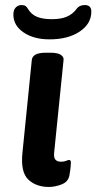

<svg xmlns="http://www.w3.org/2000/svg" viewBox="-20 -734 382 761"><path d="M174 7Q123 7 92 -22.5Q61 -52 69 -129L106 -496Q109 -525 161 -525H181Q208 -525 220.5 -517Q233 -509 232 -497L195 -133Q192 -111 199 -102Q206 -93 222 -93Q234 -93 242 -96.5Q250 -100 254 -100Q261 -100 261 -89Q261 -86 260 -73.5Q259 -61 255 -38Q250 -13 224 -3Q198 7 174 7ZM176 -578Q114 -578 73.5 -605.5Q33 -633 33 -676Q33 -695 42.5 -704.5Q52 -714 65 -714Q76 -714 81.5 -710Q87 -706 92 -697Q105 -676 127.5 -667Q150 -658 185 -658Q222 -658 245 -668Q268 -678 283 -698Q294 -714 316 -714Q342 -714 342 -688Q342 -640 296 -609Q250 -578 176 -578Z"/></svg>

Font: Asap Expanded Expanded SemiBold
Style: Italic
Weight: 600
Width: 7
Italic angle: -6°
Designer: Pablo Cosgaya
Foundry: Omnibus-Type
Version: Version 3.001; ttfautohint (v1.8.4.7-5d5b)